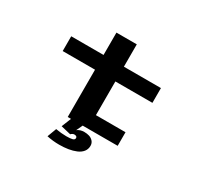

<svg xmlns="http://www.w3.org/2000/svg" viewBox="-176 -911 1403 1340"><g transform="rotate(30 525.0 -241.0)"><path d="M140 -381V-500H400.5V-680H564.5V-500H863V-381H564.5V-109.5H803V0H521L497.5 50Q520 32.5 553.5 32.5Q575.5 32.5 594 38.2Q612.5 44 625.8 58.8Q639 73.5 639 95Q639 122.5 623 142.8Q607 163 579 174.8Q551 186.5 517.5 192Q484 197.5 445 197.5Q394 197.5 345.5 187L373 113.5Q419.5 121.5 458.5 121.5Q492 121.5 508.2 117Q524.5 112.5 524.5 98.5Q524.5 82.5 501.5 82.5Q495 82.5 487 86.8Q479 91 475.5 96L396 77L427 0H400.5V-381Z"/></g></svg>

Font: League Mono Extended SemiBold
Style: Regular
Weight: 600
Width: 9
Designer: Tyler Finck
Foundry: The League of Moveable Type / Tyler Finck
Version: Version 2.210